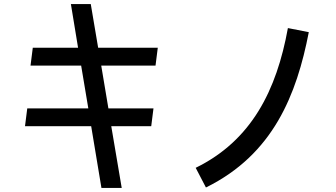

<svg xmlns="http://www.w3.org/2000/svg" viewBox="-20 -859 1640 937"><path d="M574 58 523 -243H718L729 -330H509L474 -539H739L750 -626H459L423 -839H326L361 -626H140L129 -539H376L411 -330H113L102 -243H425L475 58Z M985 56C1314 -106 1428 -398 1487 -702L1385 -722C1330 -418 1207 -173 935 -40Z"/></svg>

Font: Smiley Sans Oblique
Style: Regular
Weight: 400
Italic angle: -8°
Designer: oooooohmygosh, Nagisa Chen, Janine Sui, Heda Shi, Jian Li
Foundry: atelierAnchor
Version: Version 2.0.1